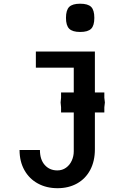

<svg xmlns="http://www.w3.org/2000/svg" viewBox="-20 -828 640 1036"><path d="M289.5 91.5Q316 91.5 336.2 77Q356.5 62.5 367.2 38.8Q378 15 378 -11.5V-221H309.5V-249L307 -275L309.5 -300.5V-329H378V-463H173.5V-550H492V-329H543V-300.5L546 -275L543 -249V-221H492V-22.5Q492 41.5 466.8 89Q441.5 136.5 395.8 162Q350 187.5 290.5 187.5Q231 187.5 184.5 162.2Q138 137 111.8 90.2Q85.5 43.5 85.5 -18.5H195.5Q195.5 33 221.5 62.2Q247.5 91.5 289.5 91.5ZM336 -731.5Q336 -773.5 353.5 -790.8Q371 -808 412.5 -808Q454.5 -808 471.8 -790.8Q489 -773.5 489 -731.5Q489 -690 471.8 -672.8Q454.5 -655.5 412.5 -655.5Q371 -655.5 353.5 -673Q336 -690.5 336 -731.5Z"/></svg>

Font: JuliaMono SemiBold
Style: Regular
Weight: 600
Monospace: yes
Designer: cormullion
Foundry: corm
Version: Version 0.055; ttfautohint (v1.8.4)